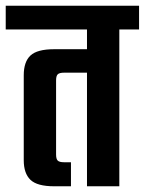

<svg xmlns="http://www.w3.org/2000/svg" viewBox="-40 -651 506 671"><path d="M377 -581V0H264V-581ZM-20 -631H446V-548H-20ZM289 -479V-397H184Q168 -397 162 -391.5Q156 -386 156 -370V-111Q156 -95 162 -89.5Q168 -84 184 -84H208V0H149Q90 0 66.5 -22.5Q43 -45 43 -91V-388Q43 -435 66.5 -457Q90 -479 149 -479Z"/></svg>

Font: Teko Light Medium
Style: Regular
Weight: 500
Version: Version 2.000;gftools[0.9.28.dev9+g7d2139d.d20230707]